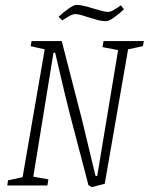

<svg xmlns="http://www.w3.org/2000/svg" viewBox="-20 -763 612 790"><path d="M568 -573 507 -560 411 -7 358 7 344 -1 267 -295Q254 -344 207 -546H200L117 -36L179 -25L175 0H10L13 -21L73 -34L164 -560L106 -573L110 -594H234L318 -268L373 -39H380L466 -557L402 -569L406 -594H572ZM340 -693Q337 -694 319.5 -699.5Q302 -705 291 -705Q280 -705 268 -698.5Q256 -692 236 -679L221 -694Q240 -712 262 -727.5Q284 -743 295 -743Q307 -743 326.5 -738.5Q346 -734 364 -728Q410 -714 423 -714Q434 -714 446.5 -721Q459 -728 477 -741L490 -725Q473 -708 450.5 -692Q428 -676 416 -676Q399 -676 382 -680.5Q365 -685 340 -693Z"/></svg>

Font: Grenze ExtraLight
Style: Italic
Weight: 275
Italic angle: -10°
Designer: Renata Polastri
Foundry: Omnibus-Type
Version: Version 1.002; ttfautohint (v1.8)